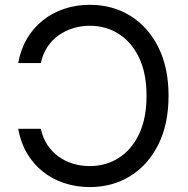

<svg xmlns="http://www.w3.org/2000/svg" viewBox="-20 -757 770 787"><path d="M348.1 -737.3Q441.4 -737.3 514.4 -692.1Q587.4 -647 629.2 -563.2Q670.9 -479.5 670.9 -364.3Q670.9 -249 629.2 -165Q587.4 -81.1 514.4 -35.6Q441.4 9.8 348.1 9.8Q293 9.8 243.9 -6.3Q194.8 -22.5 155.8 -53.5Q116.7 -84.5 90.6 -128.7Q64.5 -172.9 54.7 -229H147.5Q155.3 -191.9 174.1 -163.3Q192.9 -134.8 220 -115.2Q247.1 -95.7 279.8 -85.9Q312.5 -76.2 348.1 -76.2Q413.6 -76.2 466.3 -109.4Q519 -142.6 549.8 -206.8Q580.6 -271 580.6 -364.3Q580.6 -457.5 549.6 -521.5Q518.6 -585.4 466.1 -618.4Q413.6 -651.4 348.1 -651.4Q312.5 -651.4 279.8 -641.4Q247.1 -631.3 220 -612.1Q192.9 -592.8 174.1 -564.2Q155.3 -535.6 147.5 -498.5H54.7Q64.5 -554.2 90.3 -598.1Q116.2 -642.1 155.3 -673.3Q194.3 -704.6 243.4 -720.9Q292.5 -737.3 348.1 -737.3Z"/></svg>

Font: Inter Variable LoSnoCo
Style: Regular
Weight: 400
Designer: Rasmus Andersson
Foundry: rsms
Version: Version 4.000;git-a52131595; featfreeze: case,dlig,ss01,ss02